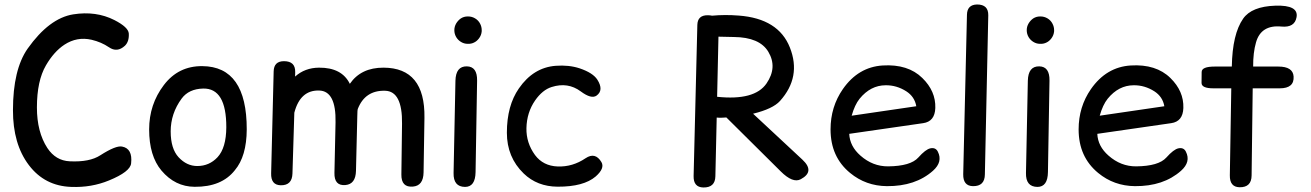

<svg xmlns="http://www.w3.org/2000/svg" viewBox="-20 -806 5825 853"><path d="M266.1 -607.4Q321.8 -644 386.7 -629.4Q430.2 -619.1 463.9 -596.2Q500.5 -570.8 535.2 -603Q554.2 -621.6 552.2 -657.2Q550.3 -685.1 488.3 -716.8Q406.7 -758.3 305.2 -742.2Q198.7 -725.1 103 -590.3Q37.6 -497.1 37.6 -316.9Q37.1 -166 108.4 -72.3Q178.7 20.5 296.9 24.4Q386.7 27.8 464.4 -4.4Q558.6 -43 562.5 -80.1Q569.8 -146 522.5 -154.8Q495.1 -160.6 425.8 -116.2Q377.9 -85 289.6 -89.4Q227.5 -92.3 190.4 -148.4Q144 -219.7 144 -328.6Q144 -446.8 184.1 -515.6Q219.7 -576.7 266.1 -607.4Z M882.8 -412.6Q985.8 -414.6 985.4 -240.7Q984.9 -148.9 946.3 -107.4Q909.7 -68.4 856.4 -68.4Q809.6 -68.4 773.4 -107.4Q738.3 -145.5 738.3 -222.2Q738.3 -301.8 787.1 -368.2Q818.8 -411.1 882.8 -412.6ZM878.9 -512.2Q772.5 -513.2 708 -428.2Q642.6 -342.3 642.6 -231Q642.6 -113.3 697.3 -48.3Q757.8 23.4 844.7 23.9Q964.8 24.9 1023.4 -49.8Q1075.7 -111.8 1076.2 -231Q1076.7 -510.7 878.9 -512.2Z M1241.7 -534.2Q1196.8 -534.2 1195.8 -488.8L1184.6 -36.1Q1183.1 16.1 1227.1 17.1Q1277.8 18.1 1279.3 -35.2L1287.6 -305.2Q1314 -406.7 1398.4 -403.8Q1473.6 -401.4 1470.7 -262.2L1465.8 -38.1Q1464.4 20.5 1514.6 16.1Q1560.1 12.2 1561.5 -46.9L1567.4 -291.5Q1567.9 -319.8 1569.3 -321.3Q1601.6 -405.3 1690.9 -402.8Q1768.1 -400.9 1766.1 -256.3L1763.2 -31.2Q1762.2 27.8 1814.9 22.9Q1860.8 19 1861.8 -40L1865.7 -282.7Q1869.1 -504.9 1684.1 -505.4Q1584 -505.9 1534.2 -433.6Q1498.5 -506.3 1397 -505.4Q1334.5 -504.9 1291 -465.8L1291.5 -485.8Q1292.5 -534.2 1241.7 -534.2Z M2054.2 -511.2Q2004.9 -512.2 2003.4 -447.3L1995.1 -37.6Q1993.7 23.9 2045.9 24.4Q2091.8 24.4 2092.8 -41.5L2099.6 -447.8Q2100.6 -510.3 2054.2 -511.2ZM2057.6 -732.9Q2041 -732.9 2027.3 -724.1Q2014.6 -715.3 2006.3 -701.2Q1998.5 -687.5 1998.5 -671.9Q1998.5 -655.3 2006.8 -641.1Q2015.1 -627.4 2028.3 -619.6Q2041 -611.8 2056.2 -611.3Q2057.6 -611.3 2059.1 -611.3Q2074.2 -610.8 2086.4 -617.2Q2098.1 -622.6 2107.9 -635.3Q2118.7 -649.4 2120.1 -667Q2120.1 -669.4 2120.1 -671.9Q2120.1 -687 2113.3 -700.2Q2105.5 -715.8 2090.3 -724.6Q2076.2 -732.9 2059.6 -732.9Q2058.6 -732.9 2057.6 -732.9Z M2581.5 -103Q2523.9 -64 2457.5 -66.4Q2393.1 -68.8 2356.9 -117.2Q2317.4 -171.4 2318.8 -236.8Q2320.3 -306.2 2357.4 -359.9Q2390.1 -406.7 2430.7 -419.4Q2502.9 -442.4 2560.1 -399.9Q2607.4 -364.7 2630.4 -381.3Q2663.6 -405.3 2633.8 -452.1Q2614.3 -482.4 2555.2 -502.4Q2507.3 -518.1 2449.2 -513.7Q2349.6 -506.3 2285.2 -413.1Q2231.9 -336.4 2231.9 -216.3Q2231.9 -107.4 2306.6 -35.2Q2366.7 22.9 2457.5 23.4Q2572.8 23.9 2626.5 -22Q2668 -58.6 2651.9 -85.9Q2624.5 -131.8 2581.5 -103Z M3537.6 -9.8Q3601.6 -43.9 3544.9 -96.7L3325.7 -300.8Q3413.6 -322.3 3445.3 -357.4Q3541 -463.9 3489.3 -594.7Q3438.5 -723.6 3262.2 -736.8Q3200.7 -741.7 3143.6 -736.3Q3134.8 -738.3 3123.5 -738.3Q3079.1 -738.3 3078.1 -695.3L3061.5 -23.9Q3060.5 25.9 3104.5 26.9Q3157.2 27.8 3158.2 -22.9L3164.1 -283.7Q3176.3 -282.2 3190.9 -283.2Q3199.2 -283.7 3207 -284.2L3448.2 -44.9Q3502.4 9.3 3537.6 -9.8ZM3171.9 -643.1Q3206.1 -642.6 3240.2 -641.6Q3355 -640.6 3393.6 -575.7Q3434.6 -506.8 3385.3 -435.1Q3332.5 -358.4 3166 -376Z M3752.9 -211.4 4081.1 -258.8Q4133.3 -266.1 4135.3 -326.2Q4137.7 -400.9 4077.6 -459.5Q4014.2 -522 3901.4 -515.1Q3793 -508.3 3724.6 -410.2Q3669.9 -331.5 3669.9 -231Q3669.9 -108.9 3756.8 -37.6Q3826.7 20 3919.9 21Q4046.9 22 4125 -47.4Q4169.4 -86.9 4146.5 -132.3Q4136.7 -151.9 4113.3 -147Q4092.3 -142.6 4059.6 -106Q4025.4 -67.9 3925.8 -66.9Q3857.4 -66.4 3802.7 -114.7Q3755.4 -156.2 3752.9 -211.4ZM3763.7 -292Q3777.3 -340.3 3798.8 -367.2Q3847.7 -427.2 3915 -427.2Q3963.4 -427.7 4006.3 -400.4Q4043.5 -376.5 4050.8 -334Z M4320.8 -786.1Q4276.9 -785.2 4275.9 -740.7L4259.3 -32.2Q4258.3 20 4302.2 21Q4355 22 4355.5 -31.2L4370.6 -737.8Q4371.6 -786.1 4320.8 -786.1Z M4597.2 -511.2Q4547.9 -512.2 4546.4 -447.3L4538.1 -37.6Q4536.6 23.9 4588.9 24.4Q4634.8 24.4 4635.7 -41.5L4642.6 -447.8Q4643.6 -510.3 4597.2 -511.2ZM4600.6 -732.9Q4584 -732.9 4570.3 -724.1Q4557.6 -715.3 4549.3 -701.2Q4541.5 -687.5 4541.5 -671.9Q4541.5 -655.3 4549.8 -641.1Q4558.1 -627.4 4571.3 -619.6Q4584 -611.8 4599.1 -611.3Q4600.6 -611.3 4602.1 -611.3Q4617.2 -610.8 4629.4 -617.2Q4641.1 -622.6 4650.9 -635.3Q4661.6 -649.4 4663.1 -667Q4663.1 -669.4 4663.1 -671.9Q4663.1 -687 4656.2 -700.2Q4648.4 -715.8 4633.3 -724.6Q4619.1 -732.9 4602.5 -732.9Q4601.6 -732.9 4600.6 -732.9Z M4855 -211.4 5183.1 -258.8Q5235.4 -266.1 5237.3 -326.2Q5239.7 -400.9 5179.7 -459.5Q5116.2 -522 5003.4 -515.1Q4895 -508.3 4826.7 -410.2Q4772 -331.5 4772 -231Q4772 -108.9 4858.9 -37.6Q4928.7 20 5022 21Q5148.9 22 5227.1 -47.4Q5271.5 -86.9 5248.5 -132.3Q5238.8 -151.9 5215.3 -147Q5194.3 -142.6 5161.6 -106Q5127.4 -67.9 5027.8 -66.9Q4959.5 -66.4 4904.8 -114.7Q4857.4 -156.2 4855 -211.4ZM4865.7 -292Q4879.4 -340.3 4900.9 -367.2Q4949.7 -427.2 5017.1 -427.2Q5065.4 -427.7 5108.4 -400.4Q5145.5 -376.5 5152.8 -334Z M5376.5 -510.3Q5318.8 -510.3 5318.6 -486.1Q5318.4 -461.9 5318.1 -437.7Q5317.9 -413.6 5370.6 -413.6H5450.2L5443.8 -27.3Q5442.9 24.9 5486.8 25.9Q5540 26.9 5540.5 -26.4L5545.4 -413.6H5665.5Q5730.5 -413.6 5727.1 -466.3Q5724.1 -510.3 5659.2 -510.3H5547.4Q5546.9 -571.8 5560.1 -617.7Q5582.5 -696.8 5673.3 -688Q5731.9 -682.6 5740.2 -729.5Q5750 -784.2 5646 -780.8Q5540.5 -777.3 5502.9 -723.1Q5455.1 -654.8 5452.6 -510.3Z"/></svg>

Font: Comic Relief
Style: Regular
Weight: 400
Designer: Jeff Davis
Foundry: Loudifier
Version: Version 1.200; ttfautohint (v1.8.4.7-5d5b)